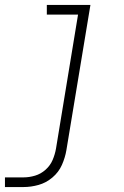

<svg xmlns="http://www.w3.org/2000/svg" viewBox="-49 -550 501 775"><path d="M-29 205H46Q76 205 106.5 196.5Q137 188 162.5 166.5Q188 145 201 115.5Q214 86 219 56L316 -530H140V-491H266L177 50Q173 73 163.5 95.5Q154 118 135 135Q116 152 92.5 159Q69 166 46 166H-29Z"/></svg>

Font: Iosevka Sparkle Extralight
Style: Italic
Weight: 200
Italic angle: -9°
Designer: Belleve Invis
Foundry: Belleve Invis
Version: Version 4.5.0; ttfautohint (v1.8.3)